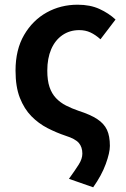

<svg xmlns="http://www.w3.org/2000/svg" viewBox="-20 -589 537 816"><path d="M376 207 273 171Q299 135 314.5 110.5Q330 86 330 64Q330 36 315 18.5Q300 1 259 -12Q220 -25 182 -44.5Q144 -64 113.5 -95Q83 -126 64.5 -173Q46 -220 46 -289Q46 -378 82.5 -440.5Q119 -503 178.5 -536Q238 -569 310 -569Q363 -569 402.5 -551Q442 -533 471 -506L407 -422Q386 -441 364.5 -451Q343 -461 317 -461Q276 -461 245 -439.5Q214 -418 197.5 -379.5Q181 -341 181 -289Q181 -247 190.5 -219Q200 -191 218 -172Q236 -153 260.5 -140.5Q285 -128 314 -118Q364 -102 393 -83Q422 -64 434.5 -37.5Q447 -11 447 31Q447 60 429.5 108Q412 156 376 207Z"/></svg>

Font: Noto Sans JP SemiBold
Style: Regular
Weight: 600
Designer: Ryoko NISHIZUKA  (kana, bopomofo & ideographs); Paul D. Hunt (Latin, Greek & Cyrillic); Sandoll Communications , Soo-you
Foundry: Adobe
Version: Version 2.004-H2;hotconv 1.0.118;makeotfexe 2.5.65603